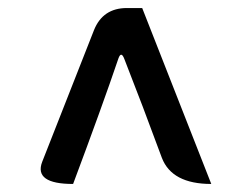

<svg xmlns="http://www.w3.org/2000/svg" viewBox="-20 -774 610 478"><path d="M162 -316Q64 -316 85 -371L214 -699Q236 -754 296 -754H334L506 -316Q408 -316 383 -381Q334 -514 290 -626Q282 -648 275 -629Q235 -511 162 -316Z"/></svg>

Font: Swei Half Moon CJK SC
Style: Medium
Weight: 500
Version: Version 2.071